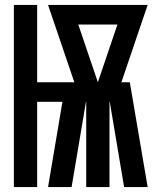

<svg xmlns="http://www.w3.org/2000/svg" viewBox="-20 -755 640 775"><path d="M36 0V-735H130V-423H280L174 -735H576L470 -423H504L576 0H481L423 -344H422V0H328V-344H327L269 0H174L232 -344H130V0ZM375 -423 454 -656H296Z"/></svg>

Font: Iosevka Curly XBdEx
Style: Regular
Weight: 800
Width: 7
Monospace: yes
Designer: Belleve Invis
Foundry: Belleve Invis
Version: Version 11.1.0; ttfautohint (v1.8.3)